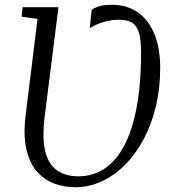

<svg xmlns="http://www.w3.org/2000/svg" viewBox="-20 -773 720 803"><path d="M295 10Q246.5 10 204.5 -6.2Q162.5 -22.5 132.5 -58Q102.5 -93.5 89.8 -151.8Q77 -210 87.5 -294L137 -694L70.5 -703L74.5 -743H224.5L167 -287Q155.5 -194.5 169.5 -139.2Q183.5 -84 219.5 -59.8Q255.5 -35.5 308.5 -35.5Q352.5 -35.5 392 -53.5Q431.5 -71.5 464 -110Q496.5 -148.5 520.2 -209.5Q544 -270.5 557 -356.2Q570 -442 570 -555Q570 -607.5 560.8 -637Q551.5 -666.5 531.8 -678.5Q512 -690.5 480 -690.5Q445 -690.5 413.8 -681.2Q382.5 -672 355.5 -655L363.5 -732Q375 -740.5 395 -746.8Q415 -753 448.5 -753Q511.5 -753 556.8 -721Q602 -689 626 -630Q650 -571 650 -490Q650 -403 631.5 -326.8Q613 -250.5 579.5 -188.5Q546 -126.5 501.5 -82.2Q457 -38 404.2 -14Q351.5 10 295 10Z"/></svg>

Font: Merriweather Light 18pt Light
Style: Italic
Weight: 300
Italic angle: -7.8°
Version: Version 2.101